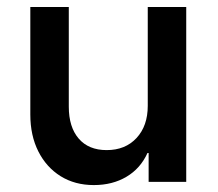

<svg xmlns="http://www.w3.org/2000/svg" viewBox="-20 -520 622 549"><path d="M248.3 9.2Q194.2 9.2 153.3 -16.2Q112.5 -41.7 89.6 -87.1Q66.7 -132.5 66.7 -192.5V-500H176.7V-215Q176.7 -156.7 205 -123.8Q233.3 -90.8 285 -90.8Q338.3 -90.8 370.4 -125.4Q402.5 -160 402.5 -217.5V-500H512.5V0H405V-82.5H401.7Q381.7 -38.3 341.7 -14.6Q301.7 9.2 248.3 9.2Z"/></svg>

Font: Funnel Sans Medium
Style: Regular
Weight: 500
Version: Version 1.000; Beta; Release 5; Build 24; ttfautohint (v1.8.